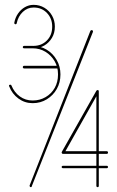

<svg xmlns="http://www.w3.org/2000/svg" viewBox="-20 -771 483 791"><path d="M111 -4Q111 0 107 0Q104 0 103 -2Q102 -4 102 -6Q102 -6 102 -6.5Q102 -7 102 -7L352 -643Q354 -647 357 -647Q360 -647 361.5 -645.5Q363 -644 363 -642Q363 -641 363 -640.5Q363 -640 363 -640ZM80 -572Q77 -572 75.5 -573Q74 -574 74 -577Q74 -579 75.5 -580.5Q77 -582 80 -582H114Q146 -582 172 -566.5Q198 -551 213.5 -524Q229 -497 229 -465Q229 -465 229 -464.5Q229 -464 229 -464Q229 -431 214 -404.5Q199 -378 173 -362Q147 -346 115 -346Q115 -346 114.5 -346Q114 -346 114 -346Q82 -346 56 -365Q30 -384 18 -415Q17 -416 17 -417Q17 -420 18.5 -421Q20 -422 23 -422Q26 -422 27 -419Q39 -390 62 -373.5Q85 -357 114 -357Q114 -357 114.5 -357Q115 -357 115 -357Q144 -357 168 -371Q192 -385 205.5 -409Q219 -433 219 -464Q219 -464 219 -464.5Q219 -465 219 -465Q219 -495 205 -519Q191 -543 167.5 -557.5Q144 -572 114 -572ZM49 -676Q49 -674 47.5 -672.5Q46 -671 44 -671Q42 -671 40 -673Q38 -675 39 -678Q43 -699 54.5 -715.5Q66 -732 82.5 -741.5Q99 -751 118 -751Q118 -751 118.5 -751Q119 -751 119 -751Q143 -751 163 -739Q183 -727 194.5 -706.5Q206 -686 206 -662Q206 -662 206 -661.5Q206 -661 206 -661Q206 -635 194 -615Q182 -595 162.5 -583.5Q143 -572 118 -572Q116 -572 114.5 -573Q113 -574 113 -577Q113 -579 114.5 -580.5Q116 -582 118 -582Q151 -582 173 -604Q195 -626 195 -661Q195 -661 195 -661.5Q195 -662 195 -662Q195 -695 173.5 -717.5Q152 -740 119 -740Q119 -740 118.5 -740Q118 -740 118 -740Q93 -740 74 -722Q55 -704 49 -676ZM80 -489Q77 -489 75.5 -490.5Q74 -492 74 -494Q74 -497 75.5 -498.5Q77 -500 80 -500H220Q222 -500 223.5 -498.5Q225 -497 225 -494Q225 -492 223.5 -490.5Q222 -489 220 -489ZM377 -394Q377 -396 378.5 -398Q380 -400 382 -400Q385 -400 386 -398.5Q387 -397 387 -394V-5Q387 -3 386 -1.5Q385 0 382 0Q380 0 378.5 -1.5Q377 -3 377 -5ZM420 -88Q422 -88 423.5 -86.5Q425 -85 425 -83Q425 -81 423.5 -79.5Q422 -78 420 -78H240Q237 -78 235.5 -79.5Q234 -81 234 -83Q234 -85 235.5 -86.5Q237 -88 240 -88ZM245 -140Q243 -137 240 -137Q237 -137 235.5 -139Q234 -141 234 -143Q234 -144 235 -146L377 -397Q379 -400 382 -400Q384 -400 385.5 -398Q387 -396 387 -394Q387 -393 387 -392.5Q387 -392 387 -392ZM420 -148Q422 -148 423.5 -146.5Q425 -145 425 -143Q425 -140 423.5 -138.5Q422 -137 420 -137H240Q237 -137 236 -138.5Q235 -140 235 -143Q235 -145 236.5 -146.5Q238 -148 240 -148Z"/></svg>

Font: Libertine-Super Thin
Style: Regular
Weight: 100
Designer: Bastien Sozeau
Foundry: NBR — Bastien Sozeau
Version: Version 2.003;gftools[0.9.33]